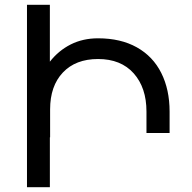

<svg xmlns="http://www.w3.org/2000/svg" viewBox="-20 -777 798 797"><path d="M684 -314V-225H588V-314Q588 -413 535 -472.5Q482 -532 387 -532Q294 -532 241 -476Q188 -420 188 -323V-207H187V0H92V-757H187V-521Q223 -567 273.5 -592.5Q324 -618 387 -618Q481 -618 548 -580.5Q615 -543 649.5 -474Q684 -405 684 -314Z"/></svg>

Font: Montserrat arm2
Style: Regular
Weight: 400
Designer: Julieta Ulanovsky
Foundry: Julieta Ulanovsky
Version: Version 6.000